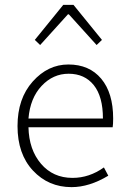

<svg xmlns="http://www.w3.org/2000/svg" viewBox="-20 -757 523 789"><path d="M274 12Q179 12 115.5 -56Q52 -124 52 -239Q52 -352 114.5 -422Q177 -492 261 -492Q347 -492 396 -433.5Q445 -375 445 -270Q445 -246 443 -234H97Q99 -142 148.5 -84Q198 -26 278 -26Q347 -26 407 -69L425 -35Q347 12 274 12ZM97 -270H403Q403 -360 365.5 -407Q328 -454 262 -454Q198 -454 151 -404Q104 -354 97 -270ZM123 -593 240 -737H282L399 -593L377 -572L263 -698H259L145 -572Z"/></svg>

Font: Toshiba Sans Light
Style: Regular
Weight: 300
Designer: Paul D. Hunt
Foundry: Toshiba Corporation
Version: Version 2.020;PS 2.0;hotconv 1.0.86;makeotf.lib2.5.63406